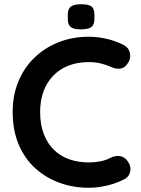

<svg xmlns="http://www.w3.org/2000/svg" viewBox="-20 -879 667 909"><path d="M565 -666Q591 -653 595.5 -625Q600 -597 581 -574Q568 -556 547.5 -554Q527 -552 506 -562Q482 -573 455.5 -579Q429 -585 400 -585Q346 -585 303.5 -568Q261 -551 231 -519.5Q201 -488 185.5 -445Q170 -402 170 -350Q170 -289 187.5 -244Q205 -199 236 -169Q267 -139 309 -124.5Q351 -110 400 -110Q427 -110 454 -115Q481 -120 506 -133Q527 -143 547.5 -140Q568 -137 582 -119Q602 -94 596.5 -67.5Q591 -41 566 -29Q540 -16 512.5 -7.5Q485 1 457 5.5Q429 10 400 10Q328 10 263.5 -13Q199 -36 148.5 -81Q98 -126 69 -193.5Q40 -261 40 -350Q40 -427 66.5 -492Q93 -557 141.5 -604.5Q190 -652 256 -678.5Q322 -705 400 -705Q444 -705 486 -695Q528 -685 565 -666ZM362 -740Q329 -740 315 -751Q301 -762 301 -790V-809Q301 -838 316.5 -848.5Q332 -859 363 -859Q399 -859 413 -848.5Q427 -838 427 -809V-790Q427 -761 412 -750.5Q397 -740 362 -740Z"/></svg>

Font: zvoove
Style: Bold
Weight: 700
Designer: Vernon Adams (Nunito) & Andrew Paglinawan (Quicksand)
Foundry: zvoove
Version: Version 3.006